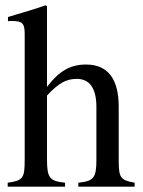

<svg xmlns="http://www.w3.org/2000/svg" viewBox="-20 -703 540 723"><path d="M487 0V-15C433 -25 427 -33 427 -102V-301C427 -406 386 -460 304 -460C245 -460 203 -436 157 -376V-680L152 -683C117 -671 94 -664 37 -647L10 -639V-623C13 -624 18 -624 22 -624C65 -624 73 -616 73 -573V-102C73 -32 67 -23 9 -15V0H225V-15C167 -21 157 -33 157 -102V-343C199 -389 229 -406 269 -406C318 -406 343 -370 343 -300V-102C343 -33 333 -21 275 -15V0Z"/></svg>

Font: XITS Math
Style: Regular
Weight: 400
Designer: MicroPress Inc., with final additions and corrections provided by Coen Hoffman, Elsevier (retired)
Version: Version 1.302